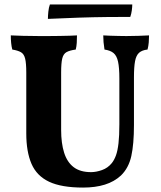

<svg xmlns="http://www.w3.org/2000/svg" viewBox="-20 -839 728 868"><path d="M585.6 -273.8Q585.6 -187.8 573.7 -133.7Q561.8 -79.6 526.8 -45.6Q496.6 -17.6 453.8 -4.3Q411 9 355.8 9Q258 9 202.1 -17.3Q146.2 -43.6 122.5 -98.2Q98.8 -152.8 98.8 -235.8V-511.2Q98.8 -552.8 93.7 -573.8Q88.6 -594.8 74.9 -602.8Q61.2 -610.8 35.6 -615Q32 -628.6 30.4 -644.9Q28.8 -661.2 28.8 -679Q48.8 -678 84.6 -677Q120.4 -676 156.8 -676Q174.8 -676 199.2 -676Q223.6 -676 248.8 -676.5Q274 -677 295.2 -677.5Q316.4 -678 328 -679Q328 -660.6 327 -644.9Q326 -629.2 322.4 -615Q294.6 -611.2 280.5 -603.2Q266.4 -595.2 261.4 -574.4Q256.4 -553.6 256.4 -511.2V-251.6Q256.4 -191.6 269.9 -148.8Q283.4 -106 312.9 -83.4Q342.4 -60.8 391.6 -60.8Q414.8 -60.8 441.2 -70.2Q467.6 -79.6 485.6 -101.8Q496.8 -116 504.3 -136.7Q511.8 -157.4 515.7 -191.1Q519.6 -224.8 519.6 -276.6V-483.8Q519.6 -533 513.7 -560.1Q507.8 -587.2 493.3 -599.2Q478.8 -611.2 452.4 -615Q449.4 -633 448.1 -648.4Q446.8 -663.8 446.8 -679Q459.6 -678 478.5 -677.5Q497.4 -677 517.3 -676.5Q537.2 -676 551.6 -676Q578.2 -676 606.3 -677Q634.4 -678 653.8 -679Q653.8 -663 652.5 -647.3Q651.2 -631.6 647 -615Q622.2 -612.4 608.9 -600.6Q595.6 -588.8 590.6 -562.6Q585.6 -536.4 585.6 -489.2ZM578 -818.8Q578 -808.4 576 -792.8Q574 -777.2 569 -762.6Q521.2 -762.6 461.7 -762Q402.2 -761.4 335.2 -759.2Q268.2 -757 196.6 -753.6Q196.6 -768 198.6 -786.8Q200.6 -805.6 205.6 -818.8Z"/></svg>

Font: Vollkorn
Style: Regular
Weight: 400
Designer: Friedrich Althausen
Foundry: Friedrich Althausen
Version: Version 4.104